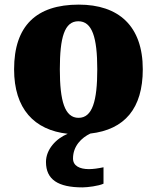

<svg xmlns="http://www.w3.org/2000/svg" viewBox="-20 -571 680 831"><path d="M371 7C520 -10 598 -102 598 -271C598 -459 493 -551 321 -551C137 -551 41 -459 41 -271C41 -100 128 -8 273 8C222 29 179 76 179 130C179 206 231 240 337 240C358 240 407 234 428 224V153C404 158 383 161 365 161C325 161 296 147 296 115C296 61 333 25 371 7ZM319 -479C379 -479 401 -409 401 -271C401 -134 380 -61 320 -61C260 -61 239 -134 239 -271C239 -409 259 -479 319 -479Z"/></svg>

Font: UArctic Serif Black
Style: Regular
Weight: 900
Designer: Customization by Puisto advertising & original work Monotype Design Team
Foundry: Monotype Imaging Inc.
Version: Version 2.004